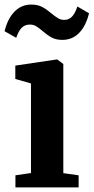

<svg xmlns="http://www.w3.org/2000/svg" viewBox="-34 -820 410 840"><path d="M33.5 -53 101.5 -63V-455L33 -474.5V-533L211.5 -559.5H217L243 -540V-62.5L310 -53V0H33.5ZM-14 -683.5Q-0.5 -738.5 29.5 -769.2Q59.5 -800 102.5 -800Q130.5 -800 149.8 -790Q169 -780 191.5 -761Q209 -746.5 220.8 -739.8Q232.5 -733 247 -733Q268 -733 281.5 -747.8Q295 -762.5 304.5 -791.5L355.5 -762Q342 -706.5 312.2 -676Q282.5 -645.5 239 -645.5Q211.5 -645.5 192.8 -655.5Q174 -665.5 152.5 -684Q135.5 -698.5 123.8 -705.5Q112 -712.5 96.5 -712.5Q74.5 -712.5 60.5 -698Q46.5 -683.5 37 -654.5Z"/></svg>

Font: Merriweather Text
Style: Bold
Weight: 700
Designer: Eben Sorkin
Foundry: Eben Sorkin
Version: Version 2.100